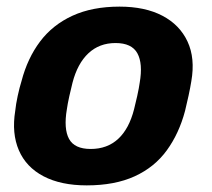

<svg xmlns="http://www.w3.org/2000/svg" viewBox="-20 -550 640 580"><path d="M242 10Q164 10 111.5 -17.5Q59 -45 37 -96Q15 -147 26 -215Q28 -235 33.5 -260.5Q39 -286 45 -305Q63 -374 101 -424.5Q139 -475 199 -502.5Q259 -530 341 -530Q418 -530 470.5 -502.5Q523 -475 546.5 -424.5Q570 -374 558 -305Q555 -286 549.5 -260.5Q544 -235 539 -215Q521 -147 484 -96Q447 -45 387 -17.5Q327 10 242 10ZM254 -100Q304 -100 337 -130.5Q370 -161 385 -220Q389 -235 394.5 -260Q400 -285 402 -300Q412 -358 395 -389Q378 -420 329 -420Q280 -420 247 -389Q214 -358 199 -300Q195 -285 189.5 -260Q184 -235 182 -220Q172 -161 188.5 -130.5Q205 -100 254 -100Z"/></svg>

Font: Rubik Light SemiBold
Style: Italic
Weight: 600
Italic angle: -12°
Version: Version 2.104